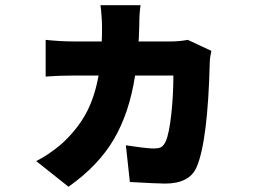

<svg xmlns="http://www.w3.org/2000/svg" viewBox="-20 -631 996 732"><path d="M241.1 81 117.9 -17Q146.7 -30.9 178.8 -54.2Q210.9 -77.4 230.1 -96.9Q282 -148.1 311.8 -206.1Q341.6 -264.2 355.8 -343H263.1Q203.5 -343 154.1 -339.1V-479Q209.5 -473 263.1 -473H367.9Q369 -491.1 369 -532Q369 -545.1 367 -571.9Q365.1 -598.7 362.9 -611.2H516Q511 -581.3 511 -534.1Q510.7 -530.5 510.1 -507.6Q509.6 -484.7 508.2 -473H633.2Q663.7 -473 696 -479L785.9 -437.1Q779.8 -409.1 779.8 -394.9Q772.4 -94.8 730.1 5Q703.5 68.9 609 68.9Q582.7 68.9 475.1 62.9L459.9 -77.1Q465.9 -76.3 486.3 -73.3Q506.7 -70.3 516.5 -69.1Q526.3 -67.8 541 -66.4Q555.8 -65 566.1 -65Q587 -65 595.7 -70.8Q604.4 -76.7 611.9 -92Q625 -122.2 633 -195.1Q641 -268.1 641 -343H495Q473.4 -201.3 414.2 -100.3Q355.1 0.7 241.1 81Z"/></svg>

Font: Karasuma Gothic
Style: Black
Weight: 900
Designer: Rasmus Andersson / Ryoko Nishizuka
Foundry: Genbu
Version: Version 1.00